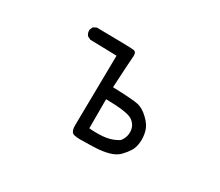

<svg xmlns="http://www.w3.org/2000/svg" viewBox="-105 -813 1211 1057"><g transform="rotate(30 500.0 -285.0)"><path d="M495 4Q464 6 439 0.5Q414 -5 415 -53L421 -495L252 -499L232 -509Q219 -524 221 -546L230 -565L250 -575Q468 -573 487 -569.5Q506 -566 503 -534.5Q500 -503 491 -335Q622 -331 655 -323Q688 -315 722.5 -282Q757 -249 766 -214Q775 -179 771.5 -145.5Q768 -112 754.5 -90Q741 -68 718.5 -44.5Q696 -21 658 -10.5Q620 0 577 2Q534 4 495 4ZM657 -95 673 -104Q698 -134 696 -172Q694 -210 662 -233.5Q630 -257 491 -259V-74Q530 -70 575 -73Q620 -76 657 -95Z"/></g></svg>

Font: Kosefont JP
Style: Regular
Weight: 400
Designer: Nozomi Seto 瀬戸のぞみ
Version: Version 3.00;June 19, 2020